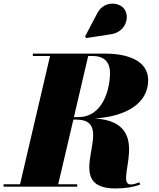

<svg xmlns="http://www.w3.org/2000/svg" viewBox="-55 -1052 894 1082"><path d="M571 -859C650.5 -871 679 -952.5 646 -1000.5C619 -1039.5 532.5 -1051.5 493.5 -978L424.5 -846.5L430 -837.5ZM-35 -13.5V0H380V-13.5H273L358.5 -378H375C621 -378 272 10 595 10C650.5 10 699 2 735 -12L730.5 -24.5C713.5 -18 696.5 -12.5 682 -12.5C582 -12.5 822.5 -363 479.5 -384.5C657 -395.5 780 -470.5 780 -600C780 -710 666 -750 535 -750H130V-736.5H227L58 -13.5ZM465 -736.5C545 -736.5 565 -689 565 -640C565 -561 531 -392 385 -392H361.5L442 -736.5Z"/></svg>

Font: Bodoni* 16pt Fatface
Style: Italic
Weight: 900
Italic angle: -13°
Version: Version 2.3